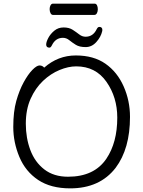

<svg xmlns="http://www.w3.org/2000/svg" viewBox="-20 -1018 785 1056"><path d="M253 -968Q253 -980 258 -989Q263 -998 272 -998H500Q509 -998 513.5 -989Q518 -980 518 -967Q518 -955 513 -945.5Q508 -936 499 -936H271Q263 -936 258 -945.5Q253 -955 253 -968ZM542 -846Q535 -815 510 -787Q485 -759 451 -759Q417 -759 397 -771.5Q377 -784 361 -797Q345 -810 326 -810Q285 -810 265 -768Q259 -756 252 -756Q234 -756 234 -773Q234 -787 245.5 -809Q257 -831 278.5 -849Q300 -867 330 -867Q360 -867 380 -854Q400 -841 416 -828.5Q432 -816 451 -816Q492 -816 512 -858Q518 -870 526 -870Q543 -870 543 -853Q543 -849 542 -846ZM223 -646Q299 -713 397 -713Q495 -713 560 -667.5Q625 -622 660 -543Q695 -464 695 -375Q695 -200 616 -95Q529 18 366 18Q259 18 189.5 -28.5Q120 -75 86.5 -155Q53 -235 53 -319.5Q53 -404 69.5 -462.5Q86 -521 110 -565Q134 -609 158 -633.5Q182 -658 197.5 -658Q213 -658 223 -646ZM354 -46Q498 -46 565 -145Q625 -234 625 -371Q625 -483 565.5 -568Q506 -653 399 -653Q356 -653 307.5 -633Q259 -613 217 -573.5Q175 -534 148.5 -475Q122 -416 122 -337.5Q122 -259 147 -192.5Q172 -126 224 -86Q276 -46 354 -46Z"/></svg>

Font: Fusion Kai T
Style: Regular
Weight: 400
Designer: Fontworks Inc.
Version: Version 24.134;May 13, 2024